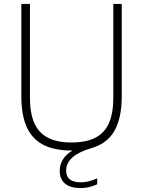

<svg xmlns="http://www.w3.org/2000/svg" viewBox="-20 -760 731 981"><path d="M602 -740V-268Q602 -157.5 565 -92Q528 -26.5 446.5 -3Q318 34.5 318 111.5Q318 171.5 392.5 171.5Q412 171.5 431.5 167Q451 162.5 476.5 151.5V181.5Q434.5 201 392.5 201Q340 201 312.5 178.2Q285 155.5 285 113Q285 82.5 300.8 55.8Q316.5 29 350.5 9H346Q257 9 200.5 -20.5Q144 -50 116.5 -111Q89 -172 89 -268V-740H133V-262Q133 -182 155.2 -131.5Q177.5 -81 224.5 -56.5Q271.5 -32 346 -32Q420.5 -32 467.5 -56.5Q514.5 -81 536.8 -131.5Q559 -182 559 -262V-740Z"/></svg>

Font: Encode Sans ExtraLight
Style: Regular
Weight: 275
Designer: Multiple Designers
Foundry: Impallari Type
Version: Version 2.000